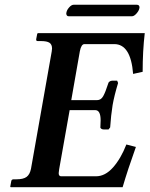

<svg xmlns="http://www.w3.org/2000/svg" viewBox="-20 -785 627 805"><path d="M24.9 0 22.9 -2 26.9 -23.9Q27.8 -32.7 36.1 -33.2H48.8Q77.6 -33.2 91.3 -43.2Q105 -53.2 109.9 -77.1L196.8 -568.8Q197.8 -575.7 198.2 -581.5Q198.2 -598.6 187.5 -605.7Q176.8 -612.8 151.9 -612.8H138.2Q130.4 -612.8 131.8 -621.1L136.2 -644L139.2 -646H586.9Q578.1 -570.8 578.1 -483.9L538.1 -475.1Q528.3 -600.1 459 -600.1H334Q320.8 -600.1 314.9 -570.8L278.8 -365.2H387.2Q403.3 -365.2 412.6 -381.6Q421.9 -397.9 434.1 -436Q434.1 -439 439 -442.9Q443.8 -446.8 451.2 -446.8H471.2L475.1 -437Q459 -383.8 452.1 -344.2Q445.3 -302.2 441.9 -251L435.1 -242.2H415Q408.2 -242.2 404.1 -245.6Q399.9 -249 400.9 -252Q401.9 -270.5 401.9 -280.3Q401.9 -322.8 379.9 -323.2H272L228 -75.2Q226.6 -65.9 226.1 -59.1Q226.1 -46.4 235.8 -45.9H382.8Q420.9 -45.9 453.9 -83Q486.8 -120.1 509.8 -179.2L549.8 -168.9Q515.6 -73.7 494.1 0ZM533.2 -716.8H268.1Q258.3 -716.8 257.8 -729Q257.8 -731.9 258.8 -733.9Q260.7 -743.7 270.3 -754.4Q279.8 -765.1 289.1 -765.1H553.2Q565.4 -765.1 564.9 -752.9Q564.9 -751 564 -749Q562 -739.3 552 -728Q542 -716.8 533.2 -716.8Z"/></svg>

Font: Linux Libertine
Style: Semibold Italic
Weight: 600
Italic angle: -11.5°
Designer: Philipp H. Poll
Foundry: Philipp H. Poll
Version: Version 5.1.2 ; ttfautohint (v0.9)